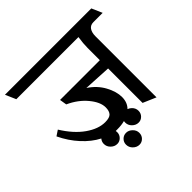

<svg xmlns="http://www.w3.org/2000/svg" viewBox="-216 -746 1099 1099"><g transform="rotate(-45 333.5 -196.5)"><path d="M622 -506Q597 -506 585 -488Q573 -470 573 -441V54L494 20V-259L327 -268Q380 -233 407.5 -182Q435 -131 435 -87Q435 -43 408 -16Q421 -11 430 -2Q446 14 446 35Q446 56 432 70Q418 84 399 84Q377 84 360 67Q344 51 344 29Q344 22 345 18Q320 25 283 25H272Q273 29 273 36Q273 56 259 70Q245 84 226 84Q204 84 187 67Q171 51 171 29Q171 11 183 -3Q132 -29 86.5 -78.5Q41 -128 10 -193L43 -215Q92 -136 151 -94.5Q210 -53 265 -53Q301 -53 314 -67.5Q327 -82 327 -111Q327 -154 286 -203.5Q245 -253 179 -283L172 -326H494V-426Q494 -461 501 -506H-2L-30 -570H669L697 -506ZM306 74Q327 74 344 91Q360 107 360 128Q360 149 346 163Q332 177 313 177Q291 177 274 160Q258 144 258 122Q258 102 272 88Q286 74 306 74Z"/></g></svg>

Font: Sumana
Style: Regular
Weight: 400
Designer: Cyreal, Alexei Vanyashin (Devanagari), Olga Karpushina (Latin)
Foundry: Cyreal
Version: Version 1.015;PS 001.015;hotconv 1.0.70;makeotf.lib2.5.58329